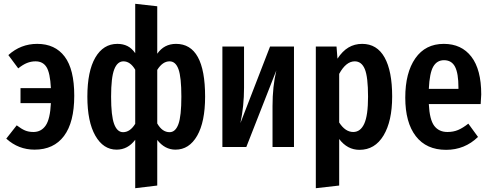

<svg xmlns="http://www.w3.org/2000/svg" viewBox="-20 -774 2584 1011"><path d="M371 -270Q371 -130 317 -58Q263 14 162 14Q77 14 13 -44L68 -114Q93 -95 112 -87Q131 -79 156 -79Q197 -79 220.5 -113Q244 -147 248 -231H88V-310H248Q244 -390 225 -420.5Q206 -451 167 -451Q144 -451 122.5 -442.5Q101 -434 76 -414L24 -484Q89 -543 176 -543Q270 -543 320.5 -476Q371 -409 371 -270Z M1060 -265Q1060 -132 1018 -59Q976 14 904 14Q848 14 808 -37V203L692 217V-38Q653 14 594 14Q524 14 482 -59.5Q440 -133 440 -265Q440 -399 482 -471Q524 -543 598 -543Q628 -543 651 -531.5Q674 -520 692 -494V-754L808 -741V-491Q844 -543 907 -543Q1060 -543 1060 -265ZM692 -122V-407Q666 -451 630 -451Q598 -451 581.5 -408.5Q565 -366 565 -265Q565 -164 581 -121Q597 -78 628 -78Q665 -78 692 -122ZM935 -265Q935 -367 920 -409Q905 -451 873 -451Q836 -451 808 -406V-124Q834 -78 873 -78Q904 -78 919.5 -120.5Q935 -163 935 -265Z M1528 0H1415V-216Q1415 -319 1435 -403L1277 0H1151V-529H1265V-312Q1265 -215 1246 -126L1402 -529H1528Z M2045 -266Q2045 -136 1999.5 -60.5Q1954 15 1873 15Q1809 15 1766 -42V203L1643 217V-529H1752L1757 -465Q1783 -505 1815 -524Q1847 -543 1887 -543Q1965 -543 2005 -471.5Q2045 -400 2045 -266ZM1918 -265Q1918 -369 1901 -410Q1884 -451 1848 -451Q1802 -451 1766 -385V-129Q1798 -79 1840 -79Q1878 -79 1898 -122.5Q1918 -166 1918 -265Z M2511 -226H2238Q2242 -144 2266.5 -111.5Q2291 -79 2336 -79Q2367 -79 2392 -89.5Q2417 -100 2446 -123L2497 -53Q2427 15 2329 15Q2225 15 2169.5 -57Q2114 -129 2114 -260Q2114 -391 2167 -467Q2220 -543 2317 -543Q2410 -543 2462 -475.5Q2514 -408 2514 -277Q2514 -268 2511 -226ZM2394 -313Q2394 -388 2376 -422.5Q2358 -457 2318 -457Q2281 -457 2261.5 -423.5Q2242 -390 2238 -306H2394Z"/></svg>

Font: Fira Sans Compressed Medium
Style: Regular
Weight: 500
Width: 1
Designer: bBox Type GmbH & Carrois Corporate GbR & Edenspiekermann AG
Foundry: bBox Type GmbH & Carrois Corporate GbR & Edenspiekermann AG
Version: Version 4.301